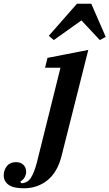

<svg xmlns="http://www.w3.org/2000/svg" viewBox="-193 -803 590 1035"><path d="M-65 212Q-121 212 -147 193Q-173 174 -173 142Q-173 114 -156 92.5Q-139 71 -107 71Q-82 71 -67 85.5Q-52 100 -52 123Q-52 137 -59.5 151.5Q-67 166 -84 176L-77 185Q-44 183 -26.5 155.5Q-9 128 5 76L133 -438H50L63 -491L283 -534L139 37Q117 125 63 168.5Q9 212 -65 212ZM70 -610 222 -783H299L377 -604L345 -587L246 -693L97 -587Z"/></svg>

Font: IBM Plex Serif SemiBold
Style: Italic
Weight: 600
Italic angle: -14°
Designer: Mike Abbink, Paul van der Laan, Pieter van Rosmalen
Foundry: Bold Monday
Version: Version 2.5